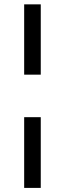

<svg xmlns="http://www.w3.org/2000/svg" viewBox="-20 -748 306 904"><path d="M93.8 -196.3H171.9V136.7H93.8ZM171.9 -727.5V-396.5H93.8V-727.5Z"/></svg>

Font: Inter V
Style: Weight 400 Optical size 14.0
Weight: 400
Designer: Rasmus Andersson
Foundry: rsms
Version: Version 4.000;git-4fc901f